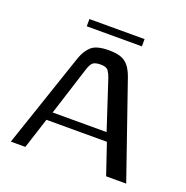

<svg xmlns="http://www.w3.org/2000/svg" viewBox="-105 -649 723 746"><g transform="rotate(20 257.0 -276.0)"><path d="M17 0 150 -393Q162 -427 183 -445.5Q204 -464 255 -464Q301 -464 323 -447Q345 -430 358 -393L494 0H411L368 -127H118L77 0ZM131 -162H354L288 -363Q283 -378 275 -389.5Q267 -401 243 -401Q216 -401 207.5 -389Q199 -377 195 -363ZM141 -522V-552H369V-522Z"/></g></svg>

Font: Genos Thin
Style: Regular
Weight: 400
Version: Version 1.010